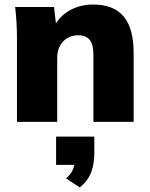

<svg xmlns="http://www.w3.org/2000/svg" viewBox="-20 -539 663 849"><path d="M55 0V-370Q55 -404 53 -439Q51 -474 47 -508H219L229 -420H218Q243 -468 289 -493.5Q335 -519 393 -519Q482 -519 526.5 -466.5Q571 -414 571 -303V0H393V-295Q393 -344 376 -363.5Q359 -383 327 -383Q285 -383 259 -355.5Q233 -328 233 -283V0ZM333 290 272 250Q294 231 302 211.5Q310 192 310 170L346 190H228V65H397V140Q397 186 383 223Q369 260 333 290Z"/></svg>

Font: Mulish ExtraLight Black
Style: Regular
Weight: 900
Version: Version 3.603